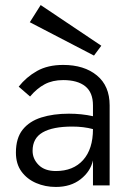

<svg xmlns="http://www.w3.org/2000/svg" viewBox="-20 -734 525 760"><path d="M201 6Q159 6 123 -9.5Q87 -25 65 -55Q43 -85 43 -130Q43 -187 69.5 -220.5Q96 -254 143.5 -269Q191 -284 253 -284Q303 -284 348 -274V-317Q348 -368 317.5 -392.5Q287 -417 230 -417Q188 -417 157 -400.5Q126 -384 99 -352L54 -391Q84 -429 126.5 -453Q169 -477 230 -477Q313 -477 363.5 -435.5Q414 -394 414 -317V0H348V-99Q338 -55 299 -24.5Q260 6 201 6ZM201 -57Q270 -57 309 -100.5Q348 -144 348 -223Q311 -233 266 -233Q189 -233 149 -210Q109 -187 109 -137Q109 -105 133 -81Q157 -57 201 -57ZM352 -514 98 -646 141 -714 381 -553Z"/></svg>

Font: Lil Grotesk
Style: Regular
Weight: 400
Designer: Bastien Sozeau
Foundry: NBR — Bastien Sozeau
Version: Version 4.002; ttfautohint (v1.8.4.7-5d5b)